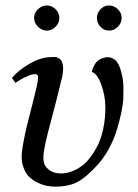

<svg xmlns="http://www.w3.org/2000/svg" viewBox="-20 -675 510 709"><path d="M429.2 -608.9Q429.2 -590.3 415.3 -576.2Q401.4 -562 382.8 -562Q364.3 -562 351.1 -575.9Q337.9 -589.8 337.9 -608.9Q337.9 -627 351.1 -640.9Q364.3 -654.8 382.8 -654.8Q400.9 -654.8 415 -640.9Q429.2 -627 429.2 -608.9ZM199.2 -608.9Q199.2 -590.3 185.3 -576.2Q171.4 -562 152.8 -562Q134.8 -562 120.4 -576.2Q106 -590.3 106 -608.9Q106 -627.4 120.4 -641.1Q134.8 -654.8 152.8 -654.8Q171.4 -654.8 185.3 -640.9Q199.2 -627 199.2 -608.9ZM435.1 -306.2Q433.6 -286.6 428 -259.3Q422.4 -231.9 411.9 -196.8Q401.4 -161.6 382.1 -126Q362.8 -90.3 338.9 -64.9Q299.3 -21 266.8 -3.4Q234.4 14.2 183.1 14.2Q168.5 14.2 152.3 11Q136.2 7.8 117.2 -1.5Q98.1 -10.7 84.7 -25.1Q71.3 -39.6 64.2 -64.7Q57.1 -89.8 62 -122.1Q68.8 -170.4 87.4 -242.2Q106 -314 115.5 -355.2Q125 -396.5 116.2 -399.9Q106.9 -403.8 87.2 -396.2Q67.4 -388.7 52.2 -378.9L37.1 -369.1L23.9 -387.2Q47.9 -415.5 87.9 -439Q127.9 -462.4 164.1 -463.9Q170.4 -463.9 178.7 -464.6Q187 -465.3 196 -460.4Q205.1 -455.6 209 -445.8Q213.4 -434.6 213.1 -420.7Q212.9 -406.7 210 -392.8Q207 -378.9 199.2 -349.1Q189.9 -309.6 176.5 -259.5Q163.1 -209.5 156.5 -183.6Q149.9 -157.7 144.5 -129.4Q139.2 -101.1 140.4 -85.4Q141.6 -69.8 148.9 -60.1Q164.1 -40 189.7 -35.9Q215.3 -31.7 241 -40.5Q266.6 -49.3 288.1 -66.9Q299.3 -75.7 311.8 -91.6Q324.2 -107.4 338.4 -133.5Q352.5 -159.7 361.1 -199Q369.6 -238.3 369.1 -283.2Q368.2 -324.2 353.3 -364.3Q338.4 -404.3 318.8 -409.2Q320.8 -417.5 322.8 -422.6Q324.7 -427.7 329.1 -436Q333.5 -444.3 341.3 -450.7Q349.1 -457 359.9 -460.9Q380.9 -467.3 396.2 -459.5Q411.6 -451.7 419.2 -434.1Q426.8 -416.5 431.4 -393.8Q436 -371.1 435.8 -347.9Q435.5 -324.7 435.1 -306.2Z"/></svg>

Font: GFS Olga
Style: Regular
Weight: 400
Designer: George Matthiopoulos
Foundry: George Matthiopoulos
Version: Version 1.0